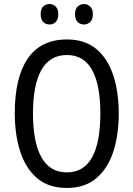

<svg xmlns="http://www.w3.org/2000/svg" viewBox="-20 -919 659 949"><path d="M567 -358Q567 -253 540 -169.5Q513 -86 456 -38Q399 10 311 10Q219 10 162.5 -39Q106 -88 79.5 -171.5Q53 -255 53 -359Q53 -536 117.5 -630Q182 -724 311 -724Q400 -724 456.5 -676.5Q513 -629 540 -546Q567 -463 567 -358ZM143 -358Q143 -217 184.5 -142Q226 -67 310 -67Q394 -67 435 -141Q476 -215 476 -358Q476 -500 435 -573.5Q394 -647 311 -647Q226 -647 184.5 -573Q143 -499 143 -358ZM181 -849Q181 -875 193.5 -887Q206 -899 225 -899Q243 -899 255.5 -886.5Q268 -874 268 -849Q268 -823 255.5 -810.5Q243 -798 225 -798Q206 -798 193.5 -810.5Q181 -823 181 -849ZM351 -849Q351 -875 364 -887Q377 -899 395 -899Q413 -899 426 -886.5Q439 -874 439 -849Q439 -823 426 -810.5Q413 -798 395 -798Q376 -798 363.5 -810.5Q351 -823 351 -849Z"/></svg>

Font: Noto Sans Devanagari Condensed
Style: Regular
Weight: 400
Width: 3
Designer: Jelle Bosma - Monotype Design Team
Foundry: Monotype Imaging Inc.
Version: Version 2.004; ttfautohint (v1.8.4.7-5d5b)